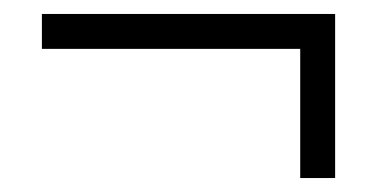

<svg xmlns="http://www.w3.org/2000/svg" viewBox="-20 -317 540 275"><path d="M410 -62V-247H40V-297H460V-62Z"/></svg>

Font: Spectral
Style: Regular
Weight: 400
Designer: Jean-Baptiste Levee
Foundry: Production Type
Version: Version 2.001